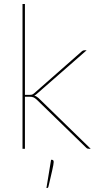

<svg xmlns="http://www.w3.org/2000/svg" viewBox="-20 -740 488 955"><path d="M104 -720V-268H127Q131.5 -268 137.5 -269Q143.5 -270 151 -277L384 -482Q388 -486 392 -488Q396 -490 402 -490H411L163 -273Q156.5 -267 150.5 -264.5Q157.5 -262.5 162.5 -259.2Q167.5 -256 172 -252L431 0H422Q418 0 415 -1Q412 -2 408 -6L162 -245Q153 -253 146 -256Q139 -259 124 -259H104V0H92V-720ZM239 55Q247 55 247 66Q247 71.5 245.2 81Q243.5 90.5 240.2 105.2Q237 120 232.2 140.2Q227.5 160.5 221 188Q220 191 219 193Q218 195 214 195H211L234 55Z"/></svg>

Font: Lato 2
Style: Regular
Weight: 100
Designer: Lukasz Dziedzic with Adam Twardoch and Botio Nikoltchev
Foundry: tyPoland Lukasz Dziedzic
Version: Version 2.015; 2015-08-06; http://www.latofonts.com/